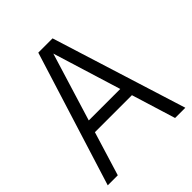

<svg xmlns="http://www.w3.org/2000/svg" viewBox="-204 -867 994 994"><g transform="rotate(-45 293.0 -370.0)"><path d="M9 0 240.5 -740H345L577 0H502L427.5 -241.5H156.5L82.5 0ZM177 -307H407.5L292 -681.5Z"/></g></svg>

Font: Encode Sans Condensed
Style: Regular
Weight: 400
Width: 3
Designer: Multiple Designers
Foundry: Impallari Type
Version: Version 3.000; ttfautohint (v1.8.3) -l 8 -r 50 -G 200 -x 14 